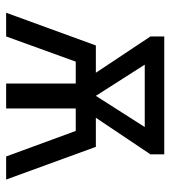

<svg xmlns="http://www.w3.org/2000/svg" viewBox="16 -584 567 640"><g transform="rotate(90 300.0 -263.5)"><path d="M469 -299H372L494 -481V-527H101V-481L222 -299H131L22 0H101L185 -232H258V0H341V-232H416L501 0H578ZM195 -462H403L299 -299Z"/></g></svg>

Font: FiraMono Nerd Font
Style: Regular
Weight: 400
Designer: Carrois Corporate & Edenspiekermann AG
Foundry: Carrois Corporate GbR & Edenspiekermann AG
Version: Version 003.206;Nerd Fonts 3.3.0